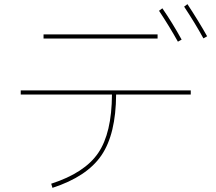

<svg xmlns="http://www.w3.org/2000/svg" viewBox="-20 -866 1040 926"><path d="M747 -814 763 -826Q812 -755 856 -675L838 -665Q798 -737 747 -814ZM868 -834 884 -846Q938 -764 979 -691L961 -681Q921 -754 868 -834ZM190 -680V-700H740V-680ZM900 -430V-410H540Q539 -219 469 -116.5Q399 -14 233 40L227 20Q388 -32 453.5 -128Q519 -224 520 -410H80V-430Z"/></svg>

Font: M PLUS 1p Thin
Style: Regular
Weight: 250
Version: Version 1.062